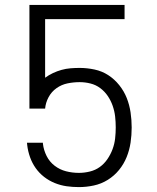

<svg xmlns="http://www.w3.org/2000/svg" viewBox="-20 -755 640 783"><path d="M302 8Q276 8 251.5 4.5Q227 1 203.5 -8.5Q180 -18 160 -33.5Q140 -49 125.5 -69.5Q111 -90 102.5 -114Q94 -138 91 -163L90 -173H155V-169Q158 -143 170 -119Q182 -95 203 -79Q224 -63 249.5 -56.5Q275 -50 302 -50Q324 -50 346.5 -55.5Q369 -61 387 -74Q405 -87 418 -106Q431 -125 439 -146.5Q447 -168 449.5 -190.5Q452 -213 452 -235Q452 -235 452 -235Q452 -235 452 -235Q452 -258 449.5 -280Q447 -302 439.5 -323.5Q432 -345 419.5 -363.5Q407 -382 389 -395.5Q371 -409 349 -414.5Q327 -420 305 -420Q280 -420 255.5 -415Q231 -410 210.5 -395.5Q190 -381 178 -358.5Q166 -336 164 -312H100V-735H488V-677H164V-438Q179 -449 196 -457Q213 -465 231 -470Q249 -475 267.5 -476.5Q286 -478 305 -478Q335 -478 365.5 -471.5Q396 -465 421.5 -448.5Q447 -432 466.5 -407.5Q486 -383 497 -355Q508 -327 512.5 -296.5Q517 -266 517 -235Q517 -235 517 -235Q517 -235 517 -235Q517 -204 512.5 -173.5Q508 -143 496.5 -114.5Q485 -86 465.5 -62Q446 -38 419.5 -21.5Q393 -5 362.5 1.5Q332 8 302 8Z"/></svg>

Font: Iosevka Curly Light Extended
Style: Regular
Weight: 300
Width: 7
Monospace: yes
Designer: Belleve Invis
Foundry: Belleve Invis
Version: Version 11.1.0; ttfautohint (v1.8.3)